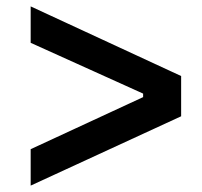

<svg xmlns="http://www.w3.org/2000/svg" viewBox="-20 -698 632 601"><path d="M547 -460V-334L76 -117V-231L428 -394V-405L76 -564V-678Z"/></svg>

Font: Montserrat Alternates
Style: Regular
Weight: 400
Designer: Julieta Ulanovsky
Foundry: Julieta Ulanovsky
Version: Version 2.001